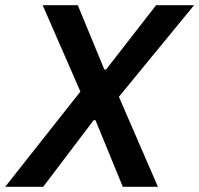

<svg xmlns="http://www.w3.org/2000/svg" viewBox="-55 -718 766 738"><path d="M552 0H417L312 -256H305L111 0H-35L254 -366L109 -698H244L346 -451H353L545 -698H691L402 -346Z"/></svg>

Font: IBM Plex Sans SmBld
Style: Italic
Weight: 600
Italic angle: -11°
Designer: Mike Abbink, Paul van der Laan, Pieter van Rosmalen
Foundry: Bold Monday
Version: Version 3.005